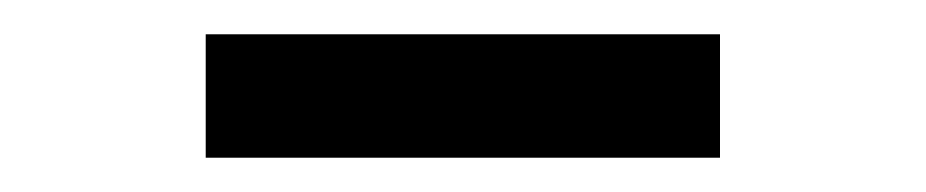

<svg xmlns="http://www.w3.org/2000/svg" viewBox="-20 -741 540 112"><path d="M100 -649V-721H400V-649Z"/></svg>

Font: Iosevka SS01
Style: Regular
Weight: 400
Monospace: yes
Designer: Belleve Invis
Foundry: Belleve Invis
Version: 2.3.3; ttfautohint (v1.8.3)